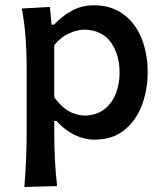

<svg xmlns="http://www.w3.org/2000/svg" viewBox="-20 -530 638 745"><path d="M74.5 195.5Q79 141 81.2 88.5Q83.5 36 83.5 -26V-268Q83.5 -323.5 79.5 -381.2Q75.5 -439 64.5 -497L173.5 -503L180 -434.5H190Q219 -466 257.8 -487.8Q296.5 -509.5 344 -509.5Q411 -509.5 457.8 -475.5Q504.5 -441.5 528.8 -382.5Q553 -323.5 553 -250Q553 -180.5 530.2 -120.8Q507.5 -61 461.5 -24.5Q415.5 12 345.5 12Q308 12 270 -6.2Q232 -24.5 199 -60.5H190.5V-20.5Q190.5 37 193 87.2Q195.5 137.5 201.5 192ZM309 -81.5Q356 -83 385.8 -106.8Q415.5 -130.5 429.8 -168Q444 -205.5 444 -249Q444 -317.5 410.5 -365.2Q377 -413 308 -415Q278 -414.5 246.5 -399.8Q215 -385 190.5 -355V-153Q239 -83 309 -81.5Z"/></svg>

Font: Commissioner Flair Medium
Style: Regular
Weight: 500
Designer: Kostas Bartsokas
Foundry: Kostas Bartsokas
Version: Version 1.000; ttfautohint (v1.8.3)